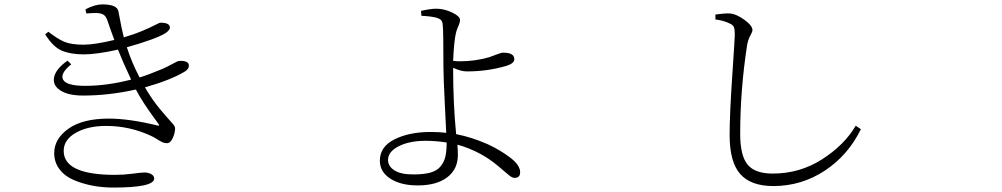

<svg xmlns="http://www.w3.org/2000/svg" viewBox="-20 -806 4540 870"><path d="M371.1 -745.1 367.2 -763.7Q410.2 -786.1 443.4 -786.1Q511.7 -786.1 516.6 -753.9Q533.2 -665 541 -636.7Q587.9 -650.4 627 -667Q666 -683.6 684.1 -693.4Q702.1 -703.1 708 -703.1Q749 -703.1 750 -681.6Q750 -669.9 730.5 -656.2Q686.5 -628.9 554.7 -591.8Q577.1 -522.5 612.3 -455.1Q649.4 -465.8 716.8 -494.1Q738.3 -503.9 756.3 -513.7Q774.4 -523.4 781.7 -526.9Q789.1 -530.3 796.9 -530.3Q835.9 -530.3 835.9 -508.8Q835.9 -492.2 815.4 -480.5Q751 -442.4 636.7 -410.2Q669.9 -353.5 705.1 -311.5Q740.2 -269.5 756.8 -252Q773.4 -234.4 773.4 -225.6Q773.4 -203.1 762.7 -180.2Q752 -157.2 736.3 -157.2Q725.6 -157.2 715.8 -161.6Q706.1 -166 690.9 -175.8Q675.8 -185.5 662.1 -191.4Q566.4 -235.4 460.9 -235.4Q377.9 -235.4 323.2 -204.1Q268.6 -172.9 268.6 -122.1Q268.6 -13.7 501 -13.7Q541 -13.7 581.1 -19Q621.1 -24.4 633.8 -24.4Q653.3 -24.4 666 -16.6Q678.7 -8.8 678.7 2.9Q678.7 43.9 493.2 43.9Q445.3 43.9 400.9 35.6Q356.4 27.3 315.4 10.3Q274.4 -6.8 250 -38.6Q225.6 -70.3 225.6 -112.3Q225.6 -176.8 290 -222.7Q354.5 -268.6 472.7 -268.6Q563.5 -268.6 689.5 -238.3Q699.2 -235.4 700.7 -237.3Q702.1 -239.3 696.3 -247.1Q692.4 -252.9 673.3 -278.8Q654.3 -304.7 633.8 -335.9Q613.3 -367.2 595.7 -400.4Q472.7 -373 356.4 -373Q288.1 -373 252.4 -397Q216.8 -420.9 225.6 -458Q234.4 -495.1 286.1 -531.2L302.7 -514.6Q251 -472.7 266.1 -444.8Q281.2 -417 366.2 -417Q463.9 -417 574.2 -445.3Q535.2 -528.3 514.6 -581.1Q418 -559.6 359.4 -559.6Q300.8 -559.6 260.7 -576.2Q220.7 -592.8 184.6 -650.4L199.2 -662.1Q240.2 -629.9 271.5 -616.7Q302.7 -603.5 359.4 -603.5Q408.2 -603.5 498 -625Q493.2 -638.7 482.4 -668Q471.7 -697.3 466.8 -712.9Q460.9 -730.5 450.7 -738.3Q440.4 -746.1 418 -747.1Q400.4 -747.1 371.1 -745.1Z M1852.5 -15.6Q1900.4 -15.6 1930.2 -23.9Q1960 -32.2 1976.1 -51.8Q1992.2 -71.3 1998 -96.2Q2003.9 -121.1 2003.9 -160.2Q1954.1 -168 1908.2 -168Q1835.9 -168 1787.1 -143.6Q1738.3 -119.1 1738.3 -81.1Q1738.3 -52.7 1767.1 -34.2Q1795.9 -15.6 1852.5 -15.6ZM1889.6 -734.4 1887.7 -756.8Q1932.6 -766.6 1957 -766.6Q1992.2 -766.6 2028.3 -749.5Q2064.5 -732.4 2064.5 -715.8Q2064.5 -704.1 2056.6 -687Q2048.8 -669.9 2045.9 -656.2Q2037.1 -619.1 2033.2 -530.3Q2045.9 -528.3 2066.4 -528.3Q2132.8 -528.3 2197.3 -546.9Q2209 -550.8 2230 -559.1Q2251 -567.4 2259.8 -567.4Q2310.5 -567.4 2310.5 -538.1Q2310.5 -518.6 2275.4 -507.8Q2189.5 -482.4 2095.7 -482.4Q2068.4 -482.4 2033.2 -499Q2033.2 -335 2046.9 -198.2Q2117.2 -184.6 2190.4 -152.3Q2247.1 -126 2292 -91.8Q2336.9 -57.6 2336.9 -25.4Q2336.9 0 2311.5 0Q2299.8 0 2283.2 -14.6Q2266.6 -29.3 2232.9 -57.1Q2199.2 -85 2159.2 -107.4Q2104.5 -136.7 2052.7 -150.4Q2054.7 -123 2054.7 -103.5Q2054.7 -39.1 2006.3 -2.4Q1958 34.2 1873 34.2Q1795.9 34.2 1748.5 3.4Q1701.2 -27.3 1701.2 -78.1Q1701.2 -141.6 1768.1 -174.8Q1835 -208 1930.7 -208Q1971.7 -208 2002 -204.1Q2002 -208 1995.6 -334Q1989.3 -460 1989.3 -502Q1989.3 -664.1 1986.3 -690.4Q1985.4 -707 1979.5 -713.9Q1973.6 -720.7 1959 -725.6Q1931.6 -732.4 1889.6 -734.4Z M3287.1 -699.2Q3260.7 -712.9 3221.7 -717.8V-740.2Q3264.6 -746.1 3285.2 -745.1Q3316.4 -743.2 3353 -716.3Q3389.6 -689.5 3389.6 -669.9Q3389.6 -662.1 3379.4 -643.6Q3369.1 -625 3365.2 -600.6Q3334 -398.4 3334 -199.2Q3334 -101.6 3367.2 -60.5Q3400.4 -19.5 3481.4 -19.5Q3604.5 -19.5 3705.6 -84.5Q3806.6 -149.4 3857.4 -236.3L3880.9 -220.7Q3823.2 -102.5 3717.3 -32.7Q3611.3 37.1 3484.4 37.1Q3382.8 37.1 3334.5 -17.1Q3286.1 -71.3 3286.1 -194.3Q3286.1 -286.1 3297.9 -460.4Q3309.6 -634.8 3309.6 -648.4Q3309.6 -673.8 3305.2 -683.6Q3300.8 -693.4 3287.1 -699.2Z"/></svg>

Font: Bpmf Zihi Serif Light
Style: Light
Weight: 300
Foundry: But Ko
Version: Version 1.320